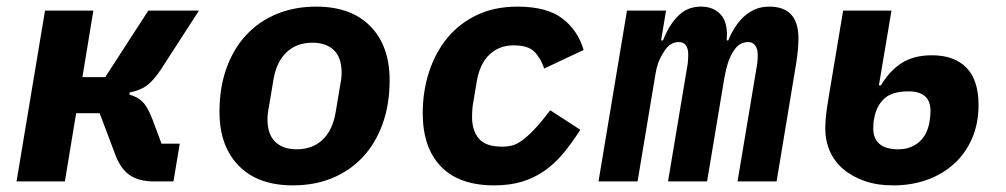

<svg xmlns="http://www.w3.org/2000/svg" viewBox="-20 -548 3040 580"><path d="M116 -516H262L229 -315H298L428 -516H581L466 -338Q444 -305 424 -290Q404 -275 372 -269L371 -262Q395 -256 411 -240Q427 -224 441 -186L468 -114H523L504 0H445Q400 0 372.5 -18.5Q345 -37 329 -79L281 -206H210L176 0H30Z M865 12Q759 12 701 -47.5Q643 -107 643 -210Q643 -284 664.5 -343Q686 -402 724.5 -443Q763 -484 816.5 -506Q870 -528 935 -528Q1041 -528 1099 -468.5Q1157 -409 1157 -306Q1157 -232 1135.5 -173Q1114 -114 1075.5 -73Q1037 -32 983.5 -10Q930 12 865 12ZM876 -97Q924 -97 954.5 -126Q985 -155 994 -209L1007 -287Q1009 -296 1010.5 -307.5Q1012 -319 1012 -328Q1012 -374 988.5 -396.5Q965 -419 924 -419Q876 -419 845.5 -390Q815 -361 806 -307L793 -229Q791 -220 789.5 -208.5Q788 -197 788 -188Q788 -142 811.5 -119.5Q835 -97 876 -97Z M1473 12Q1367 12 1312 -45Q1257 -102 1257 -206Q1257 -272 1276 -330.5Q1295 -389 1331 -433Q1367 -477 1420.5 -502.5Q1474 -528 1543 -528Q1632 -528 1679 -492Q1726 -456 1743 -397L1624 -341Q1613 -373 1594 -392Q1575 -411 1531 -411Q1488 -411 1458.5 -383Q1429 -355 1420 -301L1410 -241Q1408 -232 1407 -219Q1406 -206 1406 -194Q1406 -154 1426.5 -129.5Q1447 -105 1497 -105Q1513 -105 1527 -108.5Q1541 -112 1557.5 -124Q1574 -136 1594.5 -157.5Q1615 -179 1642 -215L1733 -156Q1707 -115 1681 -84Q1655 -53 1624 -31.5Q1593 -10 1556 1Q1519 12 1473 12Z M1788 0 1874 -516H1992L1977 -426H1983Q2000 -471 2028 -499.5Q2056 -528 2097 -528Q2137 -528 2158.5 -502.5Q2180 -477 2175 -426H2180Q2189 -448 2201 -466.5Q2213 -485 2228 -498.5Q2243 -512 2261.5 -520Q2280 -528 2304 -528Q2392 -528 2392 -432Q2392 -415 2390 -394.5Q2388 -374 2385 -356L2326 0H2208L2265 -341Q2267 -350 2268 -361Q2269 -372 2269 -382Q2269 -400 2261.5 -410.5Q2254 -421 2240 -421Q2227 -421 2215.5 -414.5Q2204 -408 2193 -389Q2184 -374 2178.5 -356.5Q2173 -339 2168 -312L2116 0H1998L2055 -341Q2057 -350 2058 -361Q2059 -372 2059 -383Q2059 -421 2030 -421Q2019 -421 2007.5 -415Q1996 -409 1984 -389Q1973 -372 1967.5 -355Q1962 -338 1960 -324L1906 0Z M2679 12Q2629 12 2591 -1.5Q2553 -15 2526.5 -38Q2500 -61 2486.5 -92Q2473 -123 2473 -159Q2473 -175 2475 -196.5Q2477 -218 2484 -259L2527 -516H2673L2635 -290H2641Q2668 -335 2704.5 -358Q2741 -381 2795 -381Q2863 -381 2899.5 -343.5Q2936 -306 2936 -231Q2936 -175 2916.5 -130Q2897 -85 2862.5 -53.5Q2828 -22 2781 -5Q2734 12 2679 12ZM2694 -97Q2729 -97 2754 -117Q2779 -137 2787 -175Q2789 -186 2790 -195.5Q2791 -205 2791 -211Q2791 -243 2774 -257.5Q2757 -272 2725 -272Q2674 -272 2650.5 -249.5Q2627 -227 2621 -191Q2619 -183 2618.5 -176.5Q2618 -170 2618 -159Q2618 -130 2636.5 -113.5Q2655 -97 2694 -97Z"/></svg>

Font: IBM Plex Mono
Style: Bold Italic
Weight: 700
Italic angle: -9°
Monospace: yes
Designer: Mike Abbink, Paul van der Laan, Pieter van Rosmalen
Foundry: Bold Monday
Version: Version 2.3